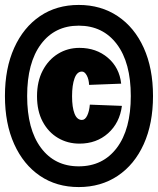

<svg xmlns="http://www.w3.org/2000/svg" viewBox="-20 -746 640 778"><path d="M299 12Q209 12 142 -33.5Q75 -79 37.5 -162Q0 -245 0 -357Q0 -469 37.5 -552Q75 -635 142 -680.5Q209 -726 299 -726Q389 -726 457 -680.5Q525 -635 562.5 -552Q600 -469 600 -357Q600 -245 562.5 -162Q525 -79 457 -33.5Q389 12 299 12ZM299 -72Q397 -72 453.5 -147Q510 -222 510 -357Q510 -492 453.5 -567Q397 -642 299 -642Q202 -642 146 -567Q90 -492 90 -357Q90 -222 146 -147Q202 -72 299 -72ZM302 -164Q254 -164 215 -187Q176 -210 153 -253Q130 -296 130 -356Q130 -416 153 -460Q176 -504 215 -528Q254 -552 302 -552Q370 -552 417 -512Q464 -472 471 -407L341 -402Q340 -425 331.5 -440.5Q323 -456 312 -456Q292 -456 282 -428.5Q272 -401 272 -356Q272 -311 282 -285.5Q292 -260 312 -260Q325 -260 333.5 -278Q342 -296 344 -322L474 -317Q465 -248 418 -206Q371 -164 302 -164Z"/></svg>

Font: Geist Mono UltraBlack
Style: Regular
Weight: 900
Monospace: yes
Designer: Basement.studio, Andrés Briganti, Mateo Zaragoza
Foundry: Basement.studio, Vercel, Andrés Briganti, Guido Ferreyra, Mateo Zaragoza
Version: Version 1.400; ttfautohint (v1.8.4.7-5d5b)